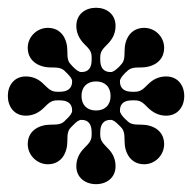

<svg xmlns="http://www.w3.org/2000/svg" viewBox="-20 -470 490 490"><path d="M45.9 -174.8C64.9 -174.8 80.1 -183.1 91.8 -194.8C106 -209 111.8 -213.9 127 -213.9H131.8C149.9 -213.9 164.1 -208 164.1 -188C164.1 -181.2 159.2 -174.8 149.9 -166L146 -162.1C137.2 -152.8 127.9 -151.9 109.9 -151.9C79.1 -151.9 50.8 -136.2 50.8 -102.1C50.8 -74.2 74.2 -50.8 102.1 -50.8C136.2 -50.8 151.9 -79.1 151.9 -109.9C151.9 -127.9 152.8 -137.2 162.1 -146L166 -149.9C174.8 -159.2 181.2 -164.1 188 -164.1C208 -164.1 213.9 -149.9 213.9 -131.8V-127C213.9 -111.8 209 -106 194.8 -91.8C183.1 -80.1 174.8 -64.9 174.8 -45.9C174.8 -16.1 198.2 0 225.1 0C252 0 274.9 -16.1 274.9 -45.9C274.9 -64.9 267.1 -80.1 254.9 -91.8C241.2 -106 235.8 -111.8 235.8 -127V-131.8C235.8 -149.9 242.2 -164.1 262.2 -164.1C269 -164.1 274.9 -159.2 284.2 -149.9L288.1 -146C296.9 -137.2 297.9 -127.9 297.9 -109.9C297.9 -79.1 314 -50.8 348.1 -50.8C376 -50.8 398.9 -74.2 398.9 -102.1C398.9 -136.2 371.1 -151.9 339.8 -151.9C321.8 -151.9 313 -152.8 304.2 -162.1L299.8 -166C291 -174.8 286.1 -181.2 286.1 -188C286.1 -208 299.8 -213.9 317.9 -213.9H323.2C337.9 -213.9 344.2 -209 357.9 -194.8C370.1 -183.1 384.8 -174.8 403.8 -174.8C434.1 -174.8 450.2 -198.2 450.2 -225.1C450.2 -252 434.1 -274.9 403.8 -274.9C384.8 -274.9 370.1 -267.1 357.9 -254.9C344.2 -241.2 337.9 -235.8 323.2 -235.8H317.9C299.8 -235.8 286.1 -242.2 286.1 -262.2C286.1 -269 291 -274.9 299.8 -284.2L304.2 -288.1C313 -296.9 321.8 -297.9 339.8 -297.9C371.1 -297.9 398.9 -314 398.9 -348.1C398.9 -376 376 -398.9 348.1 -398.9C314 -398.9 297.9 -371.1 297.9 -339.8C297.9 -321.8 296.9 -313 288.1 -304.2L284.2 -299.8C274.9 -291 269 -286.1 262.2 -286.1C242.2 -286.1 235.8 -299.8 235.8 -317.9V-323.2C235.8 -337.9 241.2 -344.2 254.9 -357.9C267.1 -370.1 274.9 -384.8 274.9 -403.8C274.9 -434.1 252 -450.2 225.1 -450.2C198.2 -450.2 174.8 -434.1 174.8 -403.8C174.8 -384.8 183.1 -370.1 194.8 -357.9C209 -344.2 213.9 -337.9 213.9 -323.2V-317.9C213.9 -299.8 208 -286.1 188 -286.1C181.2 -286.1 174.8 -291 166 -299.8L162.1 -304.2C152.8 -313 151.9 -321.8 151.9 -339.8C151.9 -371.1 136.2 -398.9 102.1 -398.9C74.2 -398.9 50.8 -376 50.8 -348.1C50.8 -314 79.1 -297.9 109.9 -297.9C127.9 -297.9 137.2 -296.9 146 -288.1L149.9 -284.2C159.2 -274.9 164.1 -269 164.1 -262.2C164.1 -242.2 149.9 -235.8 131.8 -235.8H127C111.8 -235.8 106 -241.2 91.8 -254.9C80.1 -267.1 64.9 -274.9 45.9 -274.9C16.1 -274.9 0 -252 0 -225.1C0 -198.2 16.1 -174.8 45.9 -174.8ZM188 -225.1C188 -248 202.1 -262.2 225.1 -262.2C248 -262.2 262.2 -248 262.2 -225.1C262.2 -202.1 248 -188 225.1 -188C202.1 -188 188 -202.1 188 -225.1Z"/></svg>

Font: MusGlyphs
Style: Regular
Weight: 400
Version: Version 2.1